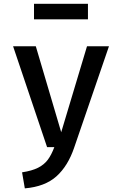

<svg xmlns="http://www.w3.org/2000/svg" viewBox="-20 -790 655 1031"><path d="M378.5 2.1Q345.1 101 283.3 156.7Q221.5 212.3 113.3 221.5L98.5 135.4Q152.3 127.2 184.9 110.5Q217.4 93.8 236.7 67.9Q255.9 42.1 271.8 0H232.8L50.3 -541.5H172.3L308.7 -80L447.2 -541.5H565.1ZM452.3 -769.7V-686.2H162.6V-769.7Z"/></svg>

Font: Fira Code Fixed Medium
Style: Regular
Weight: 500
Monospace: yes
Designer: Carrois Corporate, Edenspiekermann AG, Nikita Prokopov
Foundry: Carrois Corporate, Edenspiekermann AG, Nikita Prokopov
Version: Version 5.002